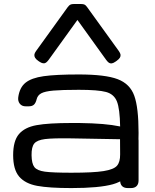

<svg xmlns="http://www.w3.org/2000/svg" viewBox="-20 -957 788 977"><path d="M46.9 -167.5Q46.9 -239.7 76.2 -274.4Q105.5 -309.1 166 -320.1Q226.6 -331.1 343.3 -331.1H382.8Q453.1 -330.1 502.4 -325.9Q551.8 -321.8 591.3 -313.5Q589.8 -403.3 575 -440.7Q560.1 -478 519.5 -489Q479 -500 380.9 -500Q295.4 -500 252 -496.1Q208.5 -492.2 189.9 -482.2Q171.4 -472.2 166.5 -452.1Q162.1 -433.6 153.1 -424.8Q144 -416 126.5 -416H110.4Q91.3 -416 80.8 -429.2Q70.3 -442.4 72.8 -461.9Q79.6 -511.7 109.9 -536.1Q140.1 -560.5 202.1 -569.3Q264.2 -578.1 380.9 -578.1Q515.6 -578.1 578.6 -554.2Q641.6 -530.3 663.3 -469.7Q685.1 -409.2 685.1 -281.2Q685.1 -156.7 654.8 -97.9Q624.5 -39.1 554.7 -19.5Q484.9 0 343.3 0Q230.5 0 169.4 -11.2Q108.4 -22.5 77.6 -58.3Q46.9 -94.2 46.9 -167.5ZM591.3 -171.9 590.8 -248.5 342.8 -252.9Q249.5 -254.4 209 -249.3Q168.5 -244.1 154.3 -226.6Q140.1 -209 140.6 -167.5Q141.1 -124.5 155 -106.7Q168.9 -88.9 208.3 -83.5Q247.6 -78.1 343.3 -78.1Q455.1 -78.1 507.1 -86.4Q559.1 -94.7 575.4 -113.8Q591.8 -132.8 591.3 -171.9ZM591.3 -39.1V-242.2Q591.3 -261.2 601.3 -271.2Q611.3 -281.2 630.4 -281.2H646Q665 -281.2 675 -271.2Q685.1 -261.2 685.1 -242.2V-39.1Q685.1 -20 675 -10Q665 0 646 0H630.4Q611.3 0 601.3 -10Q591.3 -20 591.3 -39.1ZM163.1 -696.8 324.7 -920.9Q332.5 -931.2 338.9 -933.8Q345.2 -936.5 354.5 -936.5H393.6Q403.3 -936.5 409.7 -933.8Q416 -931.2 423.3 -920.9L585 -696.8Q591.8 -687 593.3 -679.2Q594.7 -671.4 590.1 -663.6Q585.4 -655.8 573.7 -647.5L568.8 -644Q557.1 -635.7 548.8 -634.5Q540.5 -633.3 534.2 -637.7Q527.8 -642.1 520.5 -651.9L374 -855.5L227.5 -652.3Q220.2 -642.6 213.9 -638.2Q207.5 -633.8 199 -635Q190.4 -636.2 179.2 -644L174.3 -647.5Q163.1 -655.3 158.4 -663.3Q153.8 -671.4 155 -679.4Q156.2 -687.5 163.1 -696.8Z"/></svg>

Font: Gyrochrome
Style: Regular
Weight: 400
Designer: David Moles
Foundry: David Moles
Version: Version 1.005;Glyphs 3.2.3 (3260)